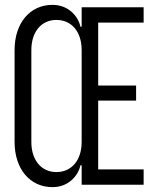

<svg xmlns="http://www.w3.org/2000/svg" viewBox="-20 -760 640 790"><path d="M196 10C265 10 303 -41 311 -80H316V0H571V-63H384V-346H540V-408H384V-667H571V-730H316V-650H311C303 -689 265 -740 196 -740C103 -740 40 -665 40 -554V-176C40 -65 103 10 196 10ZM212 -52C150 -52 109 -101 109 -176V-554C109 -629 150 -678 212 -678C274 -678 316 -630 316 -554V-176C316 -100 274 -52 212 -52Z"/></svg>

Font: JetBrains Mono ExtraLight
Style: Regular
Weight: 240
Monospace: yes
Designer: Philipp Nurullin, Konstantin Bulenkov
Foundry: JetBrains
Version: Version 2.305